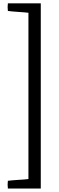

<svg xmlns="http://www.w3.org/2000/svg" viewBox="-20 -877 347 1131"><path d="M26.4 188Q36.1 186.5 52.7 185.1Q69.3 183.6 86.9 182.6Q104.5 181.6 121.1 180.4Q137.7 179.2 147.5 177.7V-801.8Q137.7 -803.2 121.1 -804.4Q104.5 -805.7 86.9 -806.9Q69.3 -808.1 52.7 -809.6Q36.1 -811 26.4 -812.5Q24.9 -822.8 24.9 -835Q24.9 -847.2 26.4 -857.4H220.2V233.4H26.4Q24.9 222.7 24.9 210.4Q24.9 198.2 26.4 188Z"/></svg>

Font: Fjord
Style: One
Weight: 400
Designer: Viktoriya Grabowska
Foundry: Viktoriya Grabowska
Version: Version 1.002